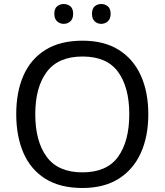

<svg xmlns="http://www.w3.org/2000/svg" viewBox="-20 -928 821 958"><path d="M720 -358Q720 -247 682.5 -164.5Q645 -82 572 -36Q499 10 391 10Q280 10 206.5 -36Q133 -82 97 -165Q61 -248 61 -359Q61 -469 97 -551Q133 -633 206.5 -679Q280 -725 392 -725Q499 -725 572 -679.5Q645 -634 682.5 -551.5Q720 -469 720 -358ZM156 -358Q156 -223 213 -145.5Q270 -68 391 -68Q513 -68 569 -145.5Q625 -223 625 -358Q625 -493 569 -569.5Q513 -646 392 -646Q271 -646 213.5 -569.5Q156 -493 156 -358ZM251 -859Q251 -885 265 -896.5Q279 -908 298 -908Q317 -908 331 -896.5Q345 -885 345 -859Q345 -834 331 -821.5Q317 -809 298 -809Q279 -809 265 -821.5Q251 -834 251 -859ZM439 -859Q439 -885 452.5 -896.5Q466 -908 485 -908Q504 -908 518 -896.5Q532 -885 532 -859Q532 -834 518 -821.5Q504 -809 485 -809Q466 -809 452.5 -821.5Q439 -834 439 -859Z"/></svg>

Font: Noto Sans Wancho
Style: Regular
Weight: 400
Designer: Monotype Design Team
Foundry: Monotype Imaging Inc.
Version: Version 2.001; ttfautohint (v1.8.4.7-5d5b)